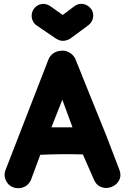

<svg xmlns="http://www.w3.org/2000/svg" viewBox="-20 -980 651 1001"><path d="M10 -41Q22 -13 48.5 -3.5Q75 6 101.5 -3.5Q128 -13 141 -41L190 -173Q300 -178 412 -175L470 -43Q481 -18 500.5 -8Q520 2 541.5 -0.5Q563 -3 580.5 -16Q598 -29 605 -49.5Q612 -70 602 -96L533 -276L446 -491L372 -675Q361 -696 339.5 -707.5Q318 -719 296 -715Q275 -714 258 -702Q241 -690 233 -671L9 -94Q-2 -68 10 -41ZM248 -316 305 -460 358 -316Q322 -316 294.5 -316Q267 -316 248 -316ZM307 -767Q332 -767 355 -785L440 -848Q466 -868 466 -900Q466 -925 447 -942.5Q428 -960 403 -960Q383 -960 363 -944L307 -902L242 -948Q228 -958 207 -960Q179 -959 162 -940.5Q145 -922 145 -898Q145 -883 152 -869Q159 -855 173 -846L264 -784Q288 -767 307 -767Z"/></svg>

Font: Balsamiq Sans
Style: Bold
Weight: 700
Designer: Michael Angeles
Foundry: Balsamiq SRL
Version: Version 1.020; ttfautohint (v1.8.4.7-5d5b);gftools[0.9.26]